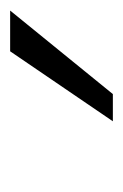

<svg xmlns="http://www.w3.org/2000/svg" viewBox="46 -792 237 369"><g transform="rotate(-90 164.5 -607.5)"><path d="M115.9 -509.1 250.4 -706.5H328.7L168.2 -509.1Z"/></g></svg>

Font: Ysabeau
Style: Bold Italic
Weight: 700
Italic angle: -12°
Designer: Christian Thalmann (Catharsis Fonts)
Version: Version 2.002